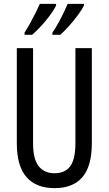

<svg xmlns="http://www.w3.org/2000/svg" viewBox="-20 -963 562 993"><path d="M455 -224Q455 -103 406 -46.5Q357 10 262 10Q167 10 117 -47Q67 -104 67 -223V-714H151V-222Q151 -140 180 -103.5Q209 -67 262 -67Q316 -67 343 -103Q370 -139 370 -223V-714H455ZM414 -934Q403 -912 381.5 -883Q360 -854 335.5 -827Q311 -800 292 -783H251V-794Q266 -816 282 -845Q298 -874 311 -901Q324 -928 330 -943H414ZM270 -934Q253 -900 217.5 -857Q182 -814 146 -783H107V-794Q122 -818 137.5 -846Q153 -874 166 -900.5Q179 -927 186 -943H270Z"/></svg>

Font: Noto Sans Malayalam ExtraCondensed
Style: Regular
Weight: 400
Width: 2
Designer: Jelle Bosma - Monotype Design Team
Foundry: Monotype Imaging Inc.
Version: Version 2.104; ttfautohint (v1.8.4.7-5d5b)